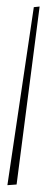

<svg xmlns="http://www.w3.org/2000/svg" viewBox="-20 -489 140 582"><path d="M2.4 72.3 82.5 -467.3 100.1 -469.2 30.3 70.3Z"/></svg>

Font: ML-NILA06
Style: Regular
Weight: 400
Designer: CLT@C-DIT
Version: Version ML-NILA06 1.0